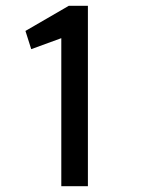

<svg xmlns="http://www.w3.org/2000/svg" viewBox="-20 -644 490 664"><path d="M192 0V-512L88 -474L68 -537L218 -624H284V0Z"/></svg>

Font: Inconsolata SemiCondensed SemiBold
Style: Regular
Weight: 600
Width: 4
Monospace: yes
Designer: Raph Levien, Cyreal, Brenton Simpson
Foundry: Raph Levien, Cyreal, Google
Version: Version 3.001; ttfautohint (v1.8.2.53-6de2)